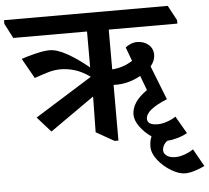

<svg xmlns="http://www.w3.org/2000/svg" viewBox="-104 -727 1140 1048"><g transform="rotate(-5 466.0 -203.5)"><path d="M897 -581V-562H521V-344Q581 -348 633 -381L605 -456Q615 -466 633 -473.5Q651 -481 668 -481Q706 -481 731 -459.5Q756 -438 756 -404Q756 -371 731 -342L804 -156Q746 -132 716.5 -108.5Q687 -85 686 -59Q686 -24 743 -24Q766 -24 794 -33.5Q822 -43 842 -57L897 38Q875 51 844 60Q813 69 788 70Q774 79 766.5 93Q759 107 759 121Q759 138 776 150.5Q793 163 823 163Q846 163 873.5 153.5Q901 144 922 129L976 225Q953 237 922.5 246.5Q892 256 869 256Q835 256 793 231Q751 206 721.5 168.5Q692 131 692 95Q692 62 703 39Q666 14 640.5 -21Q615 -56 615 -89Q616 -157 700 -215L670 -295Q598 -255 521 -259V46H500L401 -10L404 -198L403 -205L161 -35L87 -118L401 -314Q359 -344 319.5 -356.5Q280 -369 240 -369Q206 -369 172 -359Q138 -349 96 -334L34 -444Q58 -453 108 -465.5Q158 -478 189 -478Q230 -478 286.5 -446Q343 -414 402 -365V-562H-2L-44 -643V-663H853Z"/></g></svg>

Font: Martel ExtraBold
Style: Regular
Weight: 800
Designer: Dan Reynolds
Foundry: Dan Reynolds
Version: Version 1.001; ttfautohint (v1.1) -l 5 -r 5 -G 72 -x 0 -D la